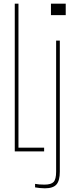

<svg xmlns="http://www.w3.org/2000/svg" viewBox="-20 -820 404 1040"><path d="M60 0V-800H80V-20H219V0ZM256 -738V-800H336V-738ZM223 200Q212 200 196 198.5Q180 197 170 195V176Q180.5 178 193 179Q205.5 180 221 180Q257 180 270.5 165.5Q284 151 284 110V-600H304V110Q304 158 286 179Q268 200 223 200Z"/></svg>

Font: Big Shoulders Display SC Thin
Style: Regular
Weight: 100
Designer: Patric King
Foundry: XO Type Co
Version: Version 2.002